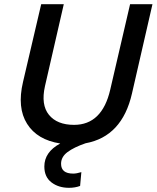

<svg xmlns="http://www.w3.org/2000/svg" viewBox="-20 -680 749 918"><path d="M602 -660H709L611 -233Q564 -27 389 5Q334 24 303 47Q272 70 272 103Q272 150 330 150Q346 150 369 143L363 209Q339 218 310 218Q260 218 226 192Q192 166 192 116Q192 47 268 6Q158 -11 109.5 -88Q61 -165 90 -288L177 -660H285L195 -268Q175 -179 214 -131Q253 -83 334 -83Q468 -83 507 -251Z"/></svg>

Font: Elaine Sans Medium
Style: Italic
Weight: 500
Italic angle: -13°
Designer: Wei Huang
Foundry: Wei Huang
Version: Version 2.001;December 24, 2019;FontCreator 12.0.0.2547 64-b